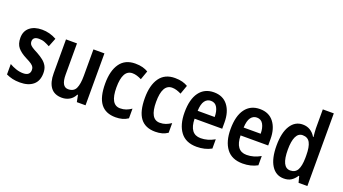

<svg xmlns="http://www.w3.org/2000/svg" viewBox="-59 -1318 3370 1887"><g transform="rotate(20 1625.5 -375.0)"><path d="M367 -155Q367 -73 317 -31.5Q267 10 180 10Q136 10 101.5 2Q67 -6 35 -21V-130Q65 -112 103 -99Q141 -86 179 -86Q215 -86 232.5 -101.5Q250 -117 250 -145Q250 -161 244 -174Q238 -187 218.5 -201.5Q199 -216 158 -236Q97 -267 66 -304Q35 -341 35 -405Q35 -475 82.5 -514Q130 -553 210 -553Q290 -553 362 -513L326 -422Q298 -437 271.5 -447.5Q245 -458 212 -458Q149 -458 149 -408Q149 -393 156 -380.5Q163 -368 183 -354.5Q203 -341 241 -322Q277 -302 305.5 -280Q334 -258 350.5 -228.5Q367 -199 367 -155Z M864 -543V0H773L759 -71H753Q732 -30 697 -10Q662 10 619 10Q540 10 501 -41.5Q462 -93 462 -189V-543H577V-217Q577 -90 648 -90Q707 -90 728 -135Q749 -180 749 -266V-543Z M1180 10Q1075 10 1023.5 -58Q972 -126 972 -268Q972 -402 1025.5 -477.5Q1079 -553 1185 -553Q1230 -553 1262.5 -544Q1295 -535 1320 -520L1287 -427Q1261 -440 1237.5 -447Q1214 -454 1191 -454Q1089 -454 1089 -269Q1089 -88 1192 -88Q1226 -88 1253.5 -98Q1281 -108 1309 -127V-26Q1281 -7 1249.5 1.5Q1218 10 1180 10Z M1595 10Q1490 10 1438.5 -58Q1387 -126 1387 -268Q1387 -402 1440.5 -477.5Q1494 -553 1600 -553Q1645 -553 1677.5 -544Q1710 -535 1735 -520L1702 -427Q1676 -440 1652.5 -447Q1629 -454 1606 -454Q1504 -454 1504 -269Q1504 -88 1607 -88Q1641 -88 1668.5 -98Q1696 -108 1724 -127V-26Q1696 -7 1664.5 1.5Q1633 10 1595 10Z M2008 -552Q2103 -552 2154 -485.5Q2205 -419 2205 -309V-243H1916Q1919 -83 2036 -83Q2109 -83 2181 -124V-27Q2114 10 2028 10Q1914 10 1858 -64.5Q1802 -139 1802 -268Q1802 -406 1856 -479Q1910 -552 2008 -552ZM2008 -463Q1969 -463 1945 -430.5Q1921 -398 1918 -326H2096Q2096 -386 2074.5 -424.5Q2053 -463 2008 -463Z M2489 -552Q2584 -552 2635 -485.5Q2686 -419 2686 -309V-243H2397Q2400 -83 2517 -83Q2590 -83 2662 -124V-27Q2595 10 2509 10Q2395 10 2339 -64.5Q2283 -139 2283 -268Q2283 -406 2337 -479Q2391 -552 2489 -552ZM2489 -463Q2450 -463 2426 -430.5Q2402 -398 2399 -326H2577Q2577 -386 2555.5 -424.5Q2534 -463 2489 -463Z M2939 10Q2856 10 2809.5 -63Q2763 -136 2763 -271Q2763 -406 2809.5 -479.5Q2856 -553 2937 -553Q2981 -553 3015 -532Q3049 -511 3071 -473H3076Q3074 -496 3071.5 -518.5Q3069 -541 3069 -562V-760H3184V0H3092L3075 -65H3069Q3046 -29 3015.5 -9.5Q2985 10 2939 10ZM2972 -86Q3024 -86 3047 -127Q3070 -168 3071 -252V-279Q3071 -368 3048 -411Q3025 -454 2971 -454Q2926 -454 2903.5 -407Q2881 -360 2881 -271Q2881 -86 2972 -86Z"/></g></svg>

Font: Noto Sans Sinhala Condensed SemiBold
Style: Regular
Weight: 600
Width: 3
Designer: Jelle Bosma - Monotype Design Team
Foundry: Monotype Imaging Inc.
Version: Version 2.006; ttfautohint (v1.8.4.7-5d5b)